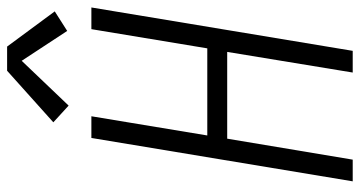

<svg xmlns="http://www.w3.org/2000/svg" viewBox="-256 -756 1012 540"><g transform="rotate(-90 250.0 -486.0)"><path d="M10 0 132 -735H193L139 -409H384L438 -735H499L377 0H316L374 -353H130L71 0ZM223 -799 176 -842 321 -972H389L488 -838L433 -803L349 -931Z"/></g></svg>

Font: Iosevka SS04 Light
Style: Italic
Weight: 300
Italic angle: -9°
Monospace: yes
Designer: Belleve Invis
Foundry: Belleve Invis
Version: Version 19.0.0; ttfautohint (v1.8.4)